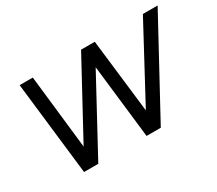

<svg xmlns="http://www.w3.org/2000/svg" viewBox="-102 -738 1070 947"><g transform="rotate(-30 433.0 -265.0)"><path d="M141 0 80 -530H155L202 -110L430 -530H508L557 -111L782 -530H866L578 0H497L449 -419L222 0Z"/></g></svg>

Font: Be Vietnam Pro Light
Style: Italic
Weight: 300
Italic angle: -12°
Designer: Lam Bao, Tony Le, Vietanh Nguyen
Foundry: Yellow Type Foundry
Version: Version 1.002; ttfautohint (v1.8.3)